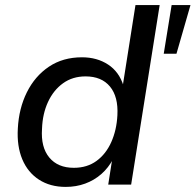

<svg xmlns="http://www.w3.org/2000/svg" viewBox="-20 -725 768 754"><path d="M238 9Q177 9 133 -19.5Q89 -48 67.5 -99.5Q46 -151 50 -220Q54 -299 85.5 -362.5Q117 -426 172 -463Q227 -500 302 -500Q361 -500 404.5 -471.5Q448 -443 465 -388H462L512 -705H607L495 0H405L421 -102H425Q406 -66 378 -41.5Q350 -17 314.5 -4Q279 9 238 9ZM270 -66Q322 -66 359 -93Q396 -120 417 -167Q438 -214 441 -272Q445 -345 412 -385Q379 -425 316 -425Q265 -425 227.5 -398Q190 -371 168.5 -324.5Q147 -278 145 -219Q140 -147 173.5 -106.5Q207 -66 270 -66ZM623 -514 654 -705H728L673 -514Z"/></svg>

Font: Nunito Sans 10pt Medium
Style: Italic
Weight: 500
Italic angle: -9°
Designer: Vernon Adams
Foundry: Vernon Adams
Version: Version 3.101;gftools[0.9.27]